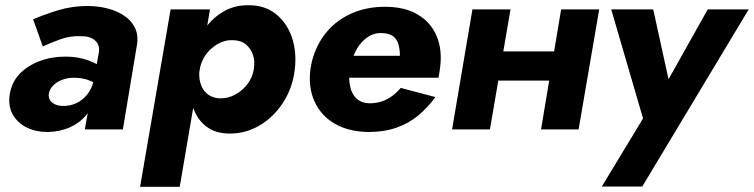

<svg xmlns="http://www.w3.org/2000/svg" viewBox="-20 -496 2890 736"><path d="M167 -137Q171 -156 185 -169.5Q199 -183 219.5 -190.5Q240 -198 262 -198Q296 -198 321.5 -188Q347 -178 370 -159L380 -229Q357 -251 317.5 -265Q278 -279 231 -279Q177 -279 131 -261.5Q85 -244 54.5 -212Q24 -180 17 -132Q11 -88 29.5 -56Q48 -24 83 -7Q118 10 163 10Q210 9 248 -8Q286 -25 311.5 -56Q337 -87 347 -129L339 -186Q332 -156 314.5 -134Q297 -112 272.5 -100.5Q248 -89 219 -90Q197 -90 181 -102Q165 -114 167 -137ZM144 -318Q170 -330 210.5 -345Q251 -360 295 -357Q318 -357 333.5 -348.5Q349 -340 355.5 -326.5Q362 -313 359 -295L305 0H451L505 -324Q511 -361 497.5 -389Q484 -417 456.5 -435.5Q429 -454 392.5 -463.5Q356 -473 315 -473Q257 -473 204 -457Q151 -441 107 -422Z M669 220 785 -460H634L517 220ZM1110 -230Q1118 -298 1098.5 -354Q1079 -410 1036 -443.5Q993 -477 930 -476Q883 -476 844.5 -456Q806 -436 777.5 -402Q749 -368 731.5 -324Q714 -280 708 -231Q702 -183 707 -139.5Q712 -96 730 -60.5Q748 -25 780.5 -4.5Q813 16 861 16Q923 16 976.5 -16Q1030 -48 1066 -104Q1102 -160 1110 -230ZM953 -231Q948 -199 928.5 -173.5Q909 -148 881 -133Q853 -118 822 -119Q802 -120 786 -128.5Q770 -137 760 -152Q750 -167 746 -187Q742 -207 745 -229Q750 -254 761.5 -274.5Q773 -295 791 -310.5Q809 -326 829.5 -334.5Q850 -343 871 -342Q902 -342 921.5 -326.5Q941 -311 949.5 -286.5Q958 -262 953 -231Z M1250 -198H1661Q1663 -209 1664.5 -219Q1666 -229 1667 -237Q1676 -306 1653.5 -358.5Q1631 -411 1581 -440.5Q1531 -470 1456 -470Q1387 -470 1331 -446Q1275 -422 1237 -379Q1199 -336 1181 -279Q1177 -267 1174.5 -255.5Q1172 -244 1170 -231Q1161 -162 1185.5 -107.5Q1210 -53 1263 -22Q1316 9 1393 10Q1452 10 1499.5 -6.5Q1547 -23 1583.5 -53.5Q1620 -84 1649 -124L1516 -159Q1502 -142 1484 -128.5Q1466 -115 1444 -107.5Q1422 -100 1396 -100Q1365 -101 1346.5 -118.5Q1328 -136 1322 -165.5Q1316 -195 1320 -230L1327 -254Q1334 -286 1350 -312Q1366 -338 1390.5 -354.5Q1415 -371 1447 -369Q1473 -368 1487.5 -356.5Q1502 -345 1507.5 -325.5Q1513 -306 1513 -282H1262Z M1790 -187H2155L2174 -299H1810ZM2131 -460 2054 0H2198L2277 -460ZM1791 -460 1713 0H1858L1937 -460Z M2850 -460H2693L2487 -93L2565 -91L2484 -460H2323L2445 -42L2287 219H2442Z"/></svg>

Font: Jost
Style: Bold Italic
Weight: 700
Italic angle: -5°
Version: Version 3.710